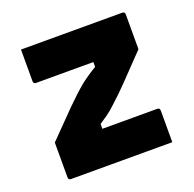

<svg xmlns="http://www.w3.org/2000/svg" viewBox="-101 -643 753 747"><g transform="rotate(-20 275.0 -270.0)"><path d="M60 -540H479Q490 -540 490 -529V-385Q429 -321 390.5 -281.5Q352 -242 326 -219Q303 -197 286 -185Q269 -173 252 -162V-142H479Q490 -142 490 -131V0H71Q60 0 60 -11V-155Q125 -222 167 -264Q209 -306 243 -334Q260 -347 275.5 -357.5Q291 -368 308 -378V-398H71Q60 -398 60 -409Z"/></g></svg>

Font: Recursive Sn Lnr St XBd
Style: Regular
Weight: 800
Version: Version 1.079;hotconv 1.0.112;makeotfexe 2.5.65598; ttfautoh